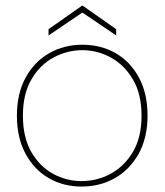

<svg xmlns="http://www.w3.org/2000/svg" viewBox="-20 -672 604 704"><path d="M279 12Q212 12 158.5 -19Q105 -50 73.5 -108.5Q42 -167 42 -248Q42 -329 74 -387.5Q106 -446 160.5 -477Q215 -508 282 -508Q350 -508 404 -477Q458 -446 489.5 -387.5Q521 -329 521 -248Q521 -167 488.5 -108.5Q456 -50 401.5 -19Q347 12 279 12ZM279 -8Q335 -8 385 -34.5Q435 -61 467 -114.5Q499 -168 499 -248Q499 -327 467.5 -380.5Q436 -434 386.5 -461Q337 -488 282 -488Q226 -488 176 -461Q126 -434 95 -380.5Q64 -327 64 -248Q64 -168 95 -114.5Q126 -61 175 -34.5Q224 -8 279 -8ZM158 -542V-565L282 -652L406 -565V-542L282 -626Z"/></svg>

Font: DM Sans 28pt Thin
Style: Regular
Weight: 250
Version: Version 4.004;gftools[0.9.30]